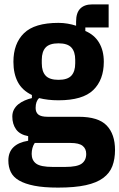

<svg xmlns="http://www.w3.org/2000/svg" viewBox="-20 -641 543 873"><path d="M503 41Q503 82 491 114Q479 146 449.5 168Q420 190 370 201Q320 212 244 212Q179 212 136 203.5Q93 195 66.5 179.5Q40 164 29 141Q18 118 18 89Q18 51 41 28.5Q64 6 108 -1V-22Q70 -29 53 -53Q36 -77 36 -111Q36 -129 43.5 -143Q51 -157 63.5 -167Q76 -177 92 -184Q108 -191 125 -195V-209Q81 -230 61 -268Q41 -306 41 -360Q41 -443 89 -490Q137 -537 246 -537Q267 -537 287.5 -533.5Q308 -530 326 -524V-543Q326 -583 345 -602Q364 -621 399 -621H474V-516H368V-500Q409 -483 430.5 -447Q452 -411 452 -360Q452 -278 404 -231.5Q356 -185 246 -185Q221 -185 199.5 -187.5Q178 -190 158 -195Q142 -181 142 -150Q142 -130 154.5 -120Q167 -110 197 -110H338Q427 -110 465 -70.5Q503 -31 503 41ZM372 59Q372 35 355.5 22Q339 9 301 9H138Q131 19 127.5 32Q124 45 124 59Q124 88 144.5 103Q165 118 220 118H276Q331 118 351.5 103Q372 88 372 59ZM246 -278Q287 -278 304.5 -297Q322 -316 322 -353V-369Q322 -406 304.5 -425Q287 -444 246 -444Q205 -444 187.5 -425Q170 -406 170 -369V-353Q170 -316 187.5 -297Q205 -278 246 -278Z"/></svg>

Font: IBM Plex Sans Cond
Style: Bold
Weight: 700
Width: 3
Designer: Mike Abbink, Paul van der Laan, Pieter van Rosmalen
Foundry: Bold Monday
Version: Version 1.3